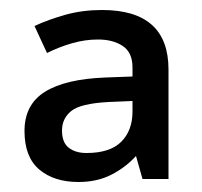

<svg xmlns="http://www.w3.org/2000/svg" viewBox="-20 -742 405 384"><path d="M184 -722Q317 -722 317 -603V-384H265L252 -430Q231 -407 202.5 -392.5Q174 -378 137 -378Q88 -378 58.5 -403Q29 -428 29 -480Q29 -533 70 -558.5Q111 -584 191 -587L245 -589V-607Q245 -637 225.5 -650Q206 -663 176 -663Q150 -663 124 -655.5Q98 -648 74 -636L49 -690Q77 -703 111 -712.5Q145 -722 184 -722ZM197 -538Q141 -535 122.5 -520Q104 -505 104 -481Q104 -457 117.5 -446.5Q131 -436 153 -436Q200 -436 222.5 -458.5Q245 -481 245 -519V-540Z"/></svg>

Font: Noto Sans Myanmar Medium
Style: Regular
Weight: 500
Designer: Monotype Design Team
Foundry: Monotype Imaging Inc.
Version: Version 2.107; ttfautohint (v1.8.4.7-5d5b)